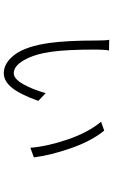

<svg xmlns="http://www.w3.org/2000/svg" viewBox="194 -798 611 1040"><g transform="rotate(90 500.0 -277.5)"><path d="M253 -562Q248 -537 248 -489Q248 -332 260 -249Q273 -158 305 -102Q337 -46 376 -46Q406 -46 434.5 -95.5Q463 -145 484 -219L526 -179Q491 -81 455 -36.5Q419 8 376 8Q320 8 275 -52Q230 -112 212 -241Q199 -336 199 -490Q199 -547 195 -563ZM687 -536Q744 -466 782.5 -355Q821 -244 832 -155L780 -136Q772 -230 734.5 -339.5Q697 -449 639 -519Z"/></g></svg>

Font: Noto Sans Korean Light
Style: Regular
Weight: 300
Designer: Ryoko NISHIZUKA  (kana & ideographs); Paul D. Hunt (Latin, Greek & Cyrillic); Wenlong ZHANG  (bopomofo); Sandoll Communi
Foundry: Adobe Systems Incorporated
Version: Version 1.000;PS 1;hotconv 1.0.78;makeotf.lib2.5.61930